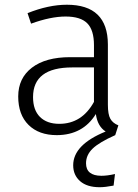

<svg xmlns="http://www.w3.org/2000/svg" viewBox="-20 -554 576 803"><path d="M228 -36.1Q322.3 -36.1 373 -127.9V-272H282.2Q118.2 -272 118.2 -147.9Q118.2 -93.8 147.2 -64.9Q176.3 -36.1 228 -36.1ZM339.8 128.9Q339.8 180.7 403.8 181.2Q428.7 181.2 460.9 173.8L455.1 222.2Q419.9 229 397 229Q343.8 229 314.9 203.6Q286.1 178.2 286.1 137.2Q286.1 51.3 421.9 -3.9Q387.7 -25.9 380.9 -77.1Q326.7 10.7 217.8 11.2Q142.6 11.2 99.4 -31.5Q56.2 -74.2 56.2 -150.6Q56.2 -227.1 113.5 -271Q170.9 -314.9 272.9 -314.9H373V-365.2Q373 -428.2 345 -456.5Q316.9 -484.9 254.4 -484.9Q191.9 -484.9 109.9 -455.1L95.2 -499Q183.1 -534.2 259.8 -534.2Q430.7 -534.2 431.2 -368.2V-116.2Q431.2 -75.2 441.7 -56.9Q452.1 -38.6 475.1 -29.8L461.9 11.2Q395 41 367.4 67.6Q339.8 94.2 339.8 128.9Z"/></svg>

Font: FiraSans-Light
Style: Regular
Weight: 300
Designer: Carrois Corporate & Edenspiekermann AG
Foundry: Carrois Corporate GbR & Edenspiekermann AG
Version: Version 3.106;PS 003.106;hotconv 1.0.70;makeotf.lib2.5.58329